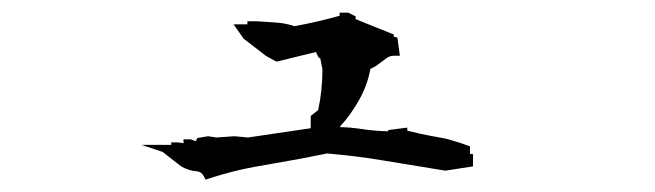

<svg xmlns="http://www.w3.org/2000/svg" viewBox="-20 -317 1040 305"><path d="M252 -90.8H263.2L271.5 -89.4V-95.7H282.7L291 -92.8L293.5 -97.7L310.5 -100.6L323.7 -98.6L352.5 -100.6L374 -98.6L473.6 -113.3V-132.8L485.4 -142.1Q492.2 -172.9 492.2 -207L488.8 -224.1L485.8 -226.1L481.9 -234.4L421.9 -219.7L418.9 -219.2L402.8 -228L367.2 -255.4L351.1 -278.3H373V-283.2H388.2L418.5 -281.2Q433.1 -280.3 447.8 -275.4Q484.9 -282.2 519.5 -292V-296.9H533.2L544.9 -291V-286.6L605.5 -262.2V-258.8L611.3 -257.3L615.2 -228.5H606.4Q598.6 -228.5 593.3 -224.1Q578.6 -212.9 576.7 -211.9L568.4 -207.5Q564 -183.1 551.3 -159.7Q538.1 -135.7 519.5 -115.2Q536.1 -114.7 549.3 -112.8Q573.7 -108.9 596.7 -108.4V-110.4L627 -114.3V-109.4Q648.9 -104 663.6 -101.3Q678.2 -98.6 684.8 -97.4Q691.4 -96.2 697.3 -94.2Q710 -90.8 726.6 -84.5V-72.3H727.5L728.5 -73.2V-72.3H731.4V-52.7L687.5 -45.9L592.3 -61.5Q546.4 -69.3 499.5 -73.2Q452.1 -63.5 416.5 -57.6Q380.9 -51.8 357.9 -46.4Q335 -41 306.6 -31.7L303.7 -37.1Q299.8 -44.4 292.5 -44.9Q278.8 -45.9 267.1 -53.2L238.3 -75.7L204.6 -86.9H252Z"/></svg>

Font: Bakudai
Style: Bold
Weight: 700
Version: Version 1.48